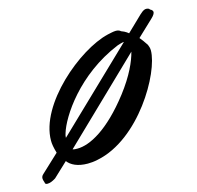

<svg xmlns="http://www.w3.org/2000/svg" viewBox="-196 -536 678 660"><g transform="rotate(-15 142.5 -206.5)"><path d="M352 -332C344 -344 337 -354 330 -362L386 -415C397 -425 400 -432 400 -436C400 -441 396 -444 393 -446C385 -449 394 -447 387 -451C384 -452 382 -453 379 -453C373 -453 368 -452 355 -440L300 -387C300 -387 290 -396 275 -401C271 -405 265 -407 258 -407C249 -407 238 -404 228 -402C122 -377 -55 -229 -55 -100C-55 -88 -53 -76 -47 -55L-109 3C-115 8 -117 13 -117 18C-117 26 -113 31 -113 36C-112 38 -110 40 -105 40C-96 40 -88 37 -75 29L-24 -19C-12 -3 11 9 47 9C57 9 70 8 83 5C238 -26 357 -231 357 -311C357 -320 354 -327 352 -332ZM291 -324C283 -292 263 -246 220 -190C139 -85 70 -50 26 -50C20 -50 14 -50 9 -52C97 -136 198 -235 291 -324ZM-3 -96C-3 -101 -2 -106 0 -112C16 -166 98 -294 251 -357C260 -360 270 -363 275 -363Z"/></g></svg>

Font: Oregano
Style: Italic
Weight: 400
Italic angle: -12°
Designer: Astigmatic (AOETI)
Foundry: Astigmatic (AOETI)
Version: Version 1.000